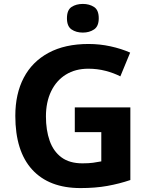

<svg xmlns="http://www.w3.org/2000/svg" viewBox="-20 -948 764 978"><path d="M361 -401H644V-31Q588 -12 527 -1Q466 10 390 10Q230 10 144 -84Q58 -178 58 -358Q58 -470 101 -552Q144 -634 227.5 -679Q311 -724 431 -724Q488 -724 543 -712Q598 -700 643 -680L593 -559Q560 -576 518 -587Q476 -598 430 -598Q364 -598 315.5 -568Q267 -538 240.5 -483Q214 -428 214 -355Q214 -285 233 -231Q252 -177 293 -146.5Q334 -116 400 -116Q432 -116 454 -119Q476 -122 496 -126V-275H361ZM402 -928Q435 -928 459 -912.5Q483 -897 483 -855Q483 -814 459 -798Q435 -782 402 -782Q368 -782 344.5 -798Q321 -814 321 -855Q321 -897 344.5 -912.5Q368 -928 402 -928Z"/></svg>

Font: BC Sans
Style: Bold
Weight: 700
Designer: Monotype Design Team
Province of B.C.
Foundry: Monotype Imaging Inc.
Version: Version 2.000;GOOG;noto-source:20170915:90ef993387c0